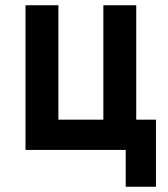

<svg xmlns="http://www.w3.org/2000/svg" viewBox="-20 -570 640 730"><path d="M458 140V0H77V-550H202V-115H373V-550H498V-115H573V140Z"/></svg>

Font: NKDuy Mono
Style: Bold
Weight: 700
Monospace: yes
Designer: NKDuy
Foundry: NKDuy
Version: Version 2.251; ttfautohint (v1.8.4.7-5d5b)